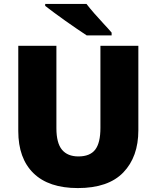

<svg xmlns="http://www.w3.org/2000/svg" viewBox="-20 -947 797 977"><path d="M684 -284Q684 -149 607.5 -69.5Q531 10 376 10Q228 10 150.5 -65.5Q73 -141 73 -280V-714H267V-295Q267 -219 295.5 -185Q324 -151 379 -151Q438 -151 464.5 -185.5Q491 -220 491 -296V-714H684ZM420 -927Q437 -905 460.5 -878Q484 -851 508 -825.5Q532 -800 548 -781V-767H421Q401 -780 372.5 -799.5Q344 -819 313.5 -840.5Q283 -862 255.5 -882.5Q228 -903 210 -917V-927Z"/></svg>

Font: Noto Sans Gurmukhi UI Black
Style: Regular
Weight: 900
Designer: Jelle Bosma - Monotype Design Team
Foundry: Monotype Imaging Inc.
Version: Version 2.004; ttfautohint (v1.8.4.7-5d5b)